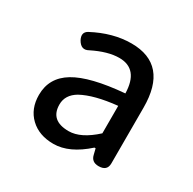

<svg xmlns="http://www.w3.org/2000/svg" viewBox="-96 -907 577 574"><g transform="rotate(30 192.5 -620.5)"><path d="M332 -660.2V-467.8Q332 -441.4 302.7 -441.4Q278.3 -441.4 273.4 -463.9L268.6 -483.4H264.6Q207 -431.6 152.3 -431.6Q102.5 -431.6 72.3 -460.4Q42 -489.3 42 -537.1Q42 -596.7 94.7 -628.4Q147.5 -660.2 263.7 -669.9Q261.7 -752.9 195.3 -752.9Q156.2 -752.9 105.5 -727.5Q83 -714.8 68.4 -740.2Q56.6 -762.7 75.2 -773.4Q141.6 -808.6 205.1 -808.6Q332 -808.6 332 -660.2ZM142.6 -595.7Q109.4 -576.2 109.4 -543Q109.4 -487.3 172.9 -487.3Q214.8 -487.3 263.7 -532.2V-627Q185.5 -619.1 142.6 -595.7Z"/></g></svg>

Font: GenSenMaruGothic TW TTF Regular
Style: Regular
Weight: 400
Version: Version 1.301